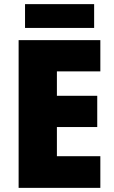

<svg xmlns="http://www.w3.org/2000/svg" viewBox="-20 -1001 550 928"><path d="M465 -93H70V-807H465V-656H255V-538H450V-387H255V-246H465ZM435 -981V-866H101V-981Z"/></svg>

Font: Noto Sans Telugu UI SemiCondensed Black
Style: Regular
Weight: 900
Width: 4
Designer: Jelle Bosma - Monotype Design Team
Foundry: Monotype Imaging Inc.
Version: Version 2.005; ttfautohint (v1.8.4.7-5d5b)